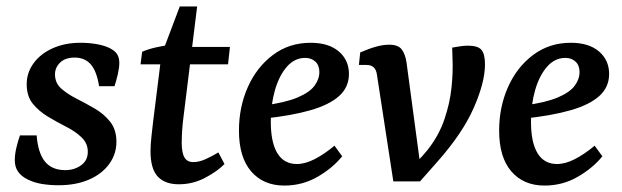

<svg xmlns="http://www.w3.org/2000/svg" viewBox="-20 -564 1933 597"><path d="M162 12Q135 12 110.5 8Q86 4 66 -6Q46 -16 36 -30.5Q26 -45 26 -66Q26 -84 31 -105Q36 -126 42 -143H94Q98 -89 119.5 -62Q141 -35 183 -35Q211 -35 232 -50Q253 -65 253 -92Q253 -118 234 -136.5Q215 -155 186.5 -169.5Q158 -184 129.5 -201Q101 -218 82 -241.5Q63 -265 63 -302Q63 -338 84.5 -367.5Q106 -397 144 -414Q182 -431 230 -431Q256 -431 279.5 -427Q303 -423 320 -415Q338 -406 344.5 -395Q351 -384 351 -368Q351 -354 346.5 -334Q342 -314 336 -296H288Q281 -342 262.5 -363.5Q244 -385 212 -385Q183 -385 167 -369.5Q151 -354 151 -333Q151 -306 170 -289Q189 -272 217.5 -257.5Q246 -243 274.5 -226.5Q303 -210 322.5 -185.5Q342 -161 342 -123Q342 -85 319.5 -54Q297 -23 256.5 -5.5Q216 12 162 12Z M536 9Q493 9 470.5 -15Q448 -39 448 -94Q448 -115 451 -140.5Q454 -166 456 -185L482 -393L539 -544H593L551 -204Q548 -183 546.5 -160Q545 -137 545 -121Q545 -89 553.5 -74.5Q562 -60 581 -60Q599 -60 619 -69Q639 -78 659 -90L678 -54Q657 -32 618.5 -11.5Q580 9 536 9ZM417 -364 422 -403Q440 -411 464 -416.5Q488 -422 514 -425L548 -418H695L689 -364Z M946 -431Q1002 -431 1033.5 -404Q1065 -377 1065 -334Q1065 -293 1034.5 -265.5Q1004 -238 944.5 -221Q885 -204 798 -195L800 -236Q868 -245 905.5 -261Q943 -277 958 -297.5Q973 -318 973 -340Q973 -361 960.5 -372.5Q948 -384 929 -384Q896 -384 872 -356.5Q848 -329 835 -284Q822 -239 822 -186Q822 -121 842.5 -87.5Q863 -54 903 -54Q929 -54 959 -69.5Q989 -85 1020 -111L1044 -78Q1014 -41 967 -14Q920 13 864 13Q799 13 761 -31Q723 -75 723 -158Q723 -231 750.5 -293Q778 -355 828.5 -393Q879 -431 946 -431Z M1286 0 1241 -29Q1260 -44 1277 -61.5Q1294 -79 1308 -96Q1344 -141 1361.5 -192Q1379 -243 1384 -292.5Q1389 -342 1387 -382L1386 -416Q1398 -418 1410.5 -420Q1423 -422 1435 -422Q1466 -422 1477 -409Q1488 -396 1488 -364Q1488 -308 1453 -228.5Q1418 -149 1339 -60ZM1203 0 1152 -332Q1148 -362 1120 -362H1096L1100 -401Q1128 -413 1149.5 -419Q1171 -425 1190 -425Q1218 -425 1229 -410.5Q1240 -396 1244 -370L1290 -27L1286 0Z M1755 -431Q1811 -431 1842.5 -404Q1874 -377 1874 -334Q1874 -293 1843.5 -265.5Q1813 -238 1753.5 -221Q1694 -204 1607 -195L1609 -236Q1677 -245 1714.5 -261Q1752 -277 1767 -297.5Q1782 -318 1782 -340Q1782 -361 1769.5 -372.5Q1757 -384 1738 -384Q1705 -384 1681 -356.5Q1657 -329 1644 -284Q1631 -239 1631 -186Q1631 -121 1651.5 -87.5Q1672 -54 1712 -54Q1738 -54 1768 -69.5Q1798 -85 1829 -111L1853 -78Q1823 -41 1776 -14Q1729 13 1673 13Q1608 13 1570 -31Q1532 -75 1532 -158Q1532 -231 1559.5 -293Q1587 -355 1637.5 -393Q1688 -431 1755 -431Z"/></svg>

Font: Yrsa Medium
Style: Italic
Weight: 500
Italic angle: -7.10001°
Designer: Anna Giedrys (Yrsa+Rasa design), David Brezina (Yrsa art-direction, Rasa art-direction, design)
Foundry: Rosetta Type Foundry
Version: Version 2.004